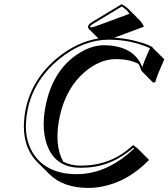

<svg xmlns="http://www.w3.org/2000/svg" viewBox="-20 -839 811 925"><path d="M565.9 -818.8Q585 -808.6 597.7 -796.9L653.8 -740.2Q667 -726.1 673.3 -710.4L530.3 -657.2Q578.6 -654.8 624.3 -643.8Q669.9 -632.8 691.9 -623L713.4 -612.8L714.8 -609.9L771.5 -553.2Q739.7 -482.4 730.5 -451.7Q729 -446.8 727.5 -442.4L717.3 -441.4L661.1 -498Q655.8 -516.6 647.5 -531.2Q603.5 -554.2 537.6 -554.2Q461.9 -554.2 388.7 -492.7Q297.4 -414.6 267.6 -277.3Q239.3 -141.6 284.7 -60.1Q320.8 -41 368.7 -41Q483.4 -41 568.4 -98.1Q595.2 -116.2 621.6 -140.1L641.6 -125L698.2 -68.4Q587.9 44.4 449.7 63.5Q426.8 66.4 405.3 66.4Q284.2 65.9 217.8 0L161.1 -56.6Q82 -135.7 97.7 -275.4Q100.1 -295.4 104 -314.9Q134.8 -459 256.3 -560.1Q349.1 -636.2 454.1 -653.8L407.2 -700.2Q403.3 -705.6 404.3 -711.9Q406.2 -722.2 421.9 -731.9Q423.3 -732.9 423.8 -732.9ZM504.9 -647.9Q381.8 -647.9 268.1 -556.6Q147.9 -460 115.2 -320.3Q114.3 -316.4 113.8 -313Q84.5 -173.8 149.4 -85.9Q195.8 -24.9 278.8 -6.8Q312 0 349.1 0Q479.5 0 596.7 -97.2Q612.3 -110.4 626.5 -124L622.1 -127Q522.9 -41.5 407.2 -32.2Q388.2 -30.8 368.7 -30.8Q243.2 -30.8 204.6 -146.5Q190.9 -188.5 190.4 -239.7Q190.4 -286.1 201.2 -335.9Q236.3 -502.4 357.4 -580.6Q420.9 -621.1 481 -621.1Q625 -619.6 665.5 -515.6Q675.3 -547.4 702.6 -606.9Q612.3 -647.5 504.9 -647.9ZM566.4 -807.6 429.2 -724.6Q415.5 -716.3 414.1 -710.4Q415 -707.5 416 -707Q429.2 -707.5 457 -718.3L603.5 -772.5Q590.8 -793.5 566.4 -807.6Z"/></svg>

Font: Linux Biolinum Shadow O
Style: Italic
Weight: 400
Italic angle: -12°
Designer: Philipp H. Poll
Foundry: Philipp H. Poll
Version: Version 0.6.2